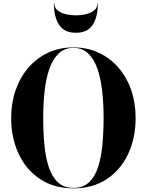

<svg xmlns="http://www.w3.org/2000/svg" viewBox="-20 -1019 802 1049"><path d="M277 -999Q277 -976 295.2 -961.8Q313.5 -947.5 340.5 -941.2Q367.5 -935 394.5 -935Q421.5 -935 448.5 -941.2Q475.5 -947.5 493.8 -961.8Q512 -976 512 -999H514.5Q514.5 -927 486.5 -883.5Q458.5 -840 394.5 -840Q331 -840 302.8 -883.5Q274.5 -927 274.5 -999ZM381.5 10Q275 10 198.8 -40.8Q122.5 -91.5 81.8 -178.8Q41 -266 41 -375Q41 -456.5 65.5 -526.8Q90 -597 135 -649.2Q180 -701.5 242.5 -730.8Q305 -760 381.5 -760Q457.5 -760 519.8 -730.8Q582 -701.5 627.2 -649.2Q672.5 -597 696.8 -526.8Q721 -456.5 721 -375Q721 -266 680.5 -178.8Q640 -91.5 563.8 -40.8Q487.5 10 381.5 10ZM381.5 -757.5Q333 -757.5 301 -727.2Q269 -697 250.2 -644Q231.5 -591 223.8 -521.8Q216 -452.5 216 -375Q216 -297.5 222.5 -228.2Q229 -159 246.5 -106Q264 -53 296.5 -22.8Q329 7.5 381.5 7.5Q433.5 7.5 466 -22.8Q498.5 -53 515.8 -106Q533 -159 539.5 -228.2Q546 -297.5 546 -375Q546 -452.5 538.2 -521.8Q530.5 -591 512 -644Q493.5 -697 461.5 -727.2Q429.5 -757.5 381.5 -757.5Z"/></svg>

Font: Bodoni* 72pt
Style: Bold
Weight: 700
Version: Version 2.3